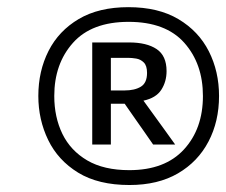

<svg xmlns="http://www.w3.org/2000/svg" viewBox="-20 -766 632 536"><path d="M341.5 -249.5Q254.5 -249.5 198.2 -284Q142 -318.5 114.5 -375.2Q87 -432 87 -498Q87 -567.5 115.5 -623.8Q144 -680 200 -713Q256 -746 338.5 -746Q422 -746 478.2 -712.5Q534.5 -679 563 -622.8Q591.5 -566.5 591.5 -498Q591.5 -427 562 -370.8Q532.5 -314.5 476.8 -282Q421 -249.5 341.5 -249.5ZM341 -291Q440.5 -291 493.5 -348.8Q546.5 -406.5 546.5 -498Q546.5 -588 494.5 -646.5Q442.5 -705 339 -705Q236 -705 183.8 -646.5Q131.5 -588 131.5 -498Q131.5 -439 154.2 -392.2Q177 -345.5 223.5 -318.2Q270 -291 341 -291ZM237.5 -362.5V-647.5H340.5Q389.5 -647.5 417.2 -629Q445 -610.5 445 -567.5Q445 -538 430.2 -515.2Q415.5 -492.5 380.5 -485L409.5 -445Q425 -424 441 -401.5Q457 -379 469 -362.5H407.5Q394.5 -381.5 382.5 -398.5Q370.5 -415.5 359 -432L328 -476.5H289.5V-362.5ZM338.5 -604.5H289.5V-513.5H328Q356 -513.5 373.2 -524Q390.5 -534.5 390.5 -562.5Q390.5 -582.5 381.5 -591.5Q372.5 -600.5 360.2 -602.5Q348 -604.5 338.5 -604.5Z"/></svg>

Font: Heraclito Medium
Style: Italic
Weight: 500
Italic angle: -12°
Designer: Kostas Bartsokas (font) & Cristiano Sobral (main changes)
Foundry: Kostas Bartsokas (font) & Cristiano Sobral (main changes)
Version: Version 1.00;July 8, 2020;FontCreator 13.0.0.2655 64-bit